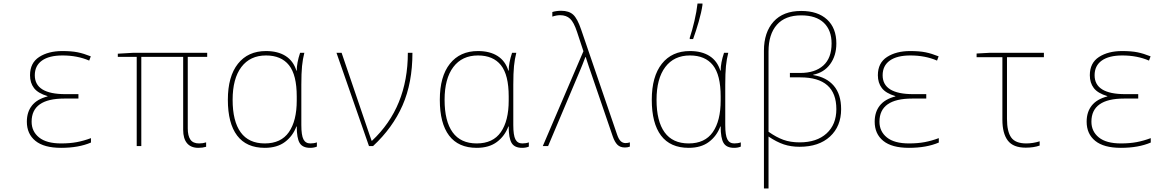

<svg xmlns="http://www.w3.org/2000/svg" viewBox="-20 -827 6640 1087"><path d="M132 -138Q132 -193 161 -229.5Q190 -266 249 -281V-283Q195 -299 172.5 -328.5Q150 -358 150 -401Q150 -471 202 -504.5Q254 -538 333 -538Q385 -538 419.5 -531Q454 -524 494 -508L485 -484Q418 -513 334 -513Q258 -513 217.5 -484Q177 -455 177 -401Q177 -294 350 -294H424V-269H344Q159 -269 159 -138Q159 -83 201 -49Q243 -15 326 -15Q376 -15 415.5 -22.5Q455 -30 495 -45V-20Q425 10 326 10Q229 10 180.5 -29.5Q132 -69 132 -138Z M1017 -92V-505H780V0H754V-505H647V-523L733 -528H1153V-505H1043V-100Q1043 -58 1058 -36.5Q1073 -15 1107 -15Q1129 -15 1147 -21V4Q1127 10 1103 10Q1061 10 1039 -16Q1017 -42 1017 -92Z M1270 -262Q1270 -394 1327 -466Q1384 -538 1486 -538Q1553 -538 1597 -510Q1641 -482 1658 -427H1660Q1660 -471 1679 -528H1703Q1694 -493 1690 -453Q1686 -413 1686 -348V-119Q1686 -61 1698 -38Q1710 -15 1737 -15Q1758 -15 1774 -21V3Q1758 10 1736 10Q1693 10 1676.5 -17.5Q1660 -45 1660 -111H1658Q1638 -57 1593.5 -23.5Q1549 10 1479 10Q1375 10 1322.5 -59.5Q1270 -129 1270 -262ZM1660 -258V-281Q1660 -403 1616 -458Q1572 -513 1486 -513Q1396 -513 1346.5 -447.5Q1297 -382 1297 -262Q1297 -141 1342.5 -78Q1388 -15 1479 -15Q1571 -15 1615.5 -79Q1660 -143 1660 -258Z M1885 -528H1914L2071 -67L2084 -30H2086Q2289 -220 2289 -528H2315Q2315 -358 2259 -230.5Q2203 -103 2092 0H2069Z M2470 -262Q2470 -394 2527 -466Q2584 -538 2686 -538Q2753 -538 2797 -510Q2841 -482 2858 -427H2860Q2860 -471 2879 -528H2903Q2894 -493 2890 -453Q2886 -413 2886 -348V-119Q2886 -61 2898 -38Q2910 -15 2937 -15Q2958 -15 2974 -21V3Q2958 10 2936 10Q2893 10 2876.5 -17.5Q2860 -45 2860 -111H2858Q2838 -57 2793.5 -23.5Q2749 10 2679 10Q2575 10 2522.5 -59.5Q2470 -129 2470 -262ZM2860 -258V-281Q2860 -403 2816 -458Q2772 -513 2686 -513Q2596 -513 2546.5 -447.5Q2497 -382 2497 -262Q2497 -141 2542.5 -78Q2588 -15 2679 -15Q2771 -15 2815.5 -79Q2860 -143 2860 -258Z M3449 -55 3322 -426 3314 -449Q3301 -487 3296 -504H3294Q3276 -456 3266 -433L3083 0H3053L3283 -537L3247 -646Q3229 -701 3207.5 -721Q3186 -741 3151 -741Q3131 -741 3107 -733V-759Q3130 -766 3157 -766Q3201 -766 3225 -744Q3249 -722 3270 -660L3474 -64Q3483 -38 3494.5 -27.5Q3506 -17 3521 -17Q3534 -17 3546 -21V3Q3534 8 3518 8Q3491 8 3475.5 -7.5Q3460 -23 3449 -55Z M3670 -262Q3670 -394 3727 -466Q3784 -538 3886 -538Q3953 -538 3997 -510Q4041 -482 4058 -427H4060Q4060 -471 4079 -528H4103Q4094 -493 4090 -453Q4086 -413 4086 -348V-119Q4086 -61 4098 -38Q4110 -15 4137 -15Q4158 -15 4174 -21V3Q4158 10 4136 10Q4093 10 4076.5 -17.5Q4060 -45 4060 -111H4058Q4038 -57 3993.5 -23.5Q3949 10 3879 10Q3775 10 3722.5 -59.5Q3670 -129 3670 -262ZM4060 -258V-281Q4060 -403 4016 -458Q3972 -513 3886 -513Q3796 -513 3746.5 -447.5Q3697 -382 3697 -262Q3697 -141 3742.5 -78Q3788 -15 3879 -15Q3971 -15 4015.5 -79Q4060 -143 4060 -258ZM3885 -613Q3899 -655 3911.5 -708.5Q3924 -762 3929 -807H3957V-799Q3951 -757 3935.5 -703.5Q3920 -650 3904 -606H3885Z M4305 -540Q4305 -644 4359.5 -704.5Q4414 -765 4516 -765Q4610 -765 4662.5 -716.5Q4715 -668 4715 -581Q4715 -512 4680 -464Q4645 -416 4584 -404V-402Q4659 -390 4700.5 -341.5Q4742 -293 4742 -209Q4742 -112 4679 -54Q4616 4 4507 4Q4458 4 4417.5 -9.5Q4377 -23 4331 -54V240H4305ZM4715 -209Q4715 -389 4511 -389H4452V-414H4511Q4594 -414 4641 -456Q4688 -498 4688 -581Q4688 -656 4644 -698Q4600 -740 4516 -740Q4425 -740 4378 -686.5Q4331 -633 4331 -536V-81Q4375 -50 4415 -35.5Q4455 -21 4507 -21Q4604 -21 4659.5 -71.5Q4715 -122 4715 -209Z M4932 -138Q4932 -193 4961 -229.5Q4990 -266 5049 -281V-283Q4995 -299 4972.5 -328.5Q4950 -358 4950 -401Q4950 -471 5002 -504.5Q5054 -538 5133 -538Q5185 -538 5219.5 -531Q5254 -524 5294 -508L5285 -484Q5218 -513 5134 -513Q5058 -513 5017.5 -484Q4977 -455 4977 -401Q4977 -294 5150 -294H5224V-269H5144Q4959 -269 4959 -138Q4959 -83 5001 -49Q5043 -15 5126 -15Q5176 -15 5215.5 -22.5Q5255 -30 5295 -45V-20Q5225 10 5126 10Q5029 10 4980.5 -29.5Q4932 -69 4932 -138Z M5655 -149V-503H5509V-524L5582 -528H5890V-503H5681V-154Q5681 -82 5705 -48.5Q5729 -15 5790 -15Q5828 -15 5866 -27V-3Q5833 9 5787 9Q5716 9 5685.5 -31.5Q5655 -72 5655 -149Z M6132 -138Q6132 -193 6161 -229.5Q6190 -266 6249 -281V-283Q6195 -299 6172.5 -328.5Q6150 -358 6150 -401Q6150 -471 6202 -504.5Q6254 -538 6333 -538Q6385 -538 6419.5 -531Q6454 -524 6494 -508L6485 -484Q6418 -513 6334 -513Q6258 -513 6217.5 -484Q6177 -455 6177 -401Q6177 -294 6350 -294H6424V-269H6344Q6159 -269 6159 -138Q6159 -83 6201 -49Q6243 -15 6326 -15Q6376 -15 6415.5 -22.5Q6455 -30 6495 -45V-20Q6425 10 6326 10Q6229 10 6180.5 -29.5Q6132 -69 6132 -138Z"/></svg>

Font: Noto Sans Mono UI Thin
Style: Regular
Weight: 250
Monospace: yes
Designer: Monotype Design team
Foundry: Monotype Imaging Inc.
Version: Version 1.000